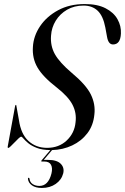

<svg xmlns="http://www.w3.org/2000/svg" viewBox="-20 -731 617 948"><path d="M292 125.5Q283.5 157.5 255 177.2Q226.5 197 187 197Q155.5 197 137.8 184.2Q120 171.5 118 152.5Q117.5 148 120.5 147Q124 145.5 125.5 150.5Q127.5 169 141.5 178Q155.5 187 174.5 187Q218.5 187 234 126Q240.5 99.5 232 83Q223.5 66.5 198.5 66.5H187Q180.5 66.5 186 60L228.5 10Q188.5 9.5 162.2 -0.5Q136 -10.5 120.2 -23.5Q104.5 -36.5 96.5 -46.2Q88.5 -56 84.5 -56Q80.5 -56 71.5 -47.5Q62.5 -39 52 -28Q41.5 -17 32.8 -8.8Q24 -0.5 21 -0.5Q17 -0.5 18 -7L54.5 -207Q56 -213 58 -213Q61 -213 61 -207.5L73.5 -138Q83.5 -68.5 120.8 -34.8Q158 -1 212 -1Q271 -1 309.5 -37.5Q348 -74 353 -127Q359 -173 338.2 -213.5Q317.5 -254 260 -299Q191.5 -352 165 -397.8Q138.5 -443.5 142.5 -499.5Q145.5 -553.5 178 -601.8Q210.5 -650 267 -680.5Q323.5 -711 398.5 -711Q461 -711 501.2 -690.2Q541.5 -669.5 560.2 -636Q579 -602.5 577 -565Q574.5 -511.5 538 -511.5Q515 -511.5 508.5 -549L500 -595.5Q489 -653 462 -678.2Q435 -703.5 392.5 -703.5Q346.5 -703.5 311.2 -683Q276 -662.5 255.2 -628.8Q234.5 -595 232 -555Q228 -504.5 251.2 -463.2Q274.5 -422 333.5 -372Q405.5 -312 428.8 -264Q452 -216 446 -166Q441 -112 411.5 -73.2Q382 -34.5 336.5 -13Q291 8.5 237 10L196 58.5H218Q261 58.5 280 77.8Q299 97 292 125.5Z"/></svg>

Font: Fraunces 144pt
Style: Italic
Weight: 400
Italic angle: -16°
Version: Version 1.000;[b76b70a41]